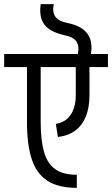

<svg xmlns="http://www.w3.org/2000/svg" viewBox="-45 -890 540 925"><path d="M325 15Q236 15 183.5 -19Q131 -53 108 -123Q85 -193 85 -301H151Q151 -215 167 -158.5Q183 -102 221 -75Q259 -48 325 -48ZM85 -301V-604H151V-301ZM320 -430V-605H386V-430ZM-25 -567V-630H475V-567ZM386 -430Q386 -374 369.5 -331Q353 -288 319 -262Q285 -236 234 -230L224 -293Q258 -299 279 -318Q300 -337 310 -366Q320 -395 320 -430ZM330 -630Q338 -668 323 -690Q308 -712 267 -720L277 -780Q324 -771 351.5 -751.5Q379 -732 389.5 -702Q400 -672 393 -630ZM267 -720Q221 -730 193 -749Q165 -768 155 -798Q145 -828 151 -870H214Q206 -832 221.5 -810Q237 -788 277 -780Z"/></svg>

Font: Akshar Light
Style: Regular
Weight: 300
Designer: Tall Chai
Foundry: Tall Chai
Version: Version 1.100